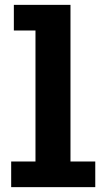

<svg xmlns="http://www.w3.org/2000/svg" viewBox="-20 -770 440 790"><path d="M26 0V-105.5H126V-644.5H37V-750H270V-105.5H372V0Z"/></svg>

Font: Trispace SemiCondensed SemiBold
Style: Regular
Weight: 600
Width: 4
Designer: Tyler Finck
Foundry: Etcetera Type Company
Version: Version 1.210; ttfautohint (v1.8.3)